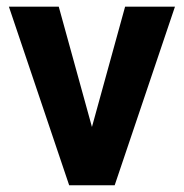

<svg xmlns="http://www.w3.org/2000/svg" viewBox="-20 -548 545 568"><path d="M252 -172.4 350.1 -528.3H497.6L319.3 0H184.6L6.3 -528.3H153.8Z"/></svg>

Font: Roboto-o
Style: o-Bold
Weight: 700
Designer: Google
Version: Version 2.134; 2016; ttfautohint (v1.6)